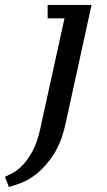

<svg xmlns="http://www.w3.org/2000/svg" viewBox="-113 -545 433 774"><path d="M147 -471 49 -25C41 11.7 30.7 41.5 18 64.5C5.3 87.5 -7.7 106 -21 120C-34.3 134 -47.5 144.5 -60.5 151.5C-73.5 158.5 -84.3 164 -93 168L-77 209C-65 205.7 -48.3 200 -27 192C-5.7 184 16.3 170.7 39 152C61.7 133.3 83.2 108.3 103.5 77C123.8 45.7 139.7 5 151 -45L256 -525H79V-471Z"/></svg>

Font: PT Serif Caption
Style: Italic
Weight: 400
Italic angle: -12°
Designer: A.Korolkova, O.Umpeleva, V.Yefimov
Foundry: ParaType Ltd
Version: Version 1.000W OFL